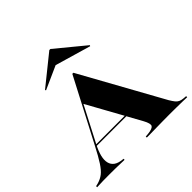

<svg xmlns="http://www.w3.org/2000/svg" viewBox="-213 -960 1142 1142"><g transform="rotate(-45 357.5 -389.0)"><path d="M157.3 -187.1Q115.3 -107.3 126.6 -61.7Q137.9 -16.1 200 -9.7L209.7 -8.9V0Q166.1 -1.6 139.1 -2Q112.1 -2.4 82.3 -2.4Q54 -2.4 31.9 -2Q9.7 -1.6 -21 0V-8.9L-1.6 -13.7Q25.8 -21.8 46.4 -37.5Q66.9 -53.2 89.9 -88.3Q112.9 -123.4 145.2 -186.3L351.6 -581.5H360.5L646 -65.3Q658.1 -45.2 667.3 -33.9Q676.6 -22.6 687.9 -17.3Q699.2 -12.1 716.9 -10.5L736.3 -8.9V0Q721 -0.8 698.8 -1.2Q676.6 -1.6 649.2 -2Q621.8 -2.4 591.9 -2.4H590.3Q560.5 -2.4 532.3 -2Q504 -1.6 478.6 -1.2Q453.2 -0.8 432.3 -0.4Q411.3 0 396.8 0V-8.9L416.9 -10.5Q456.5 -14.5 465.3 -28.2Q474.2 -41.9 451.6 -83.1L270.2 -411.3L286.3 -436.3ZM147.6 -175.8 152.4 -184.7H444.4L450 -175.8ZM171.8 -622.6 168.5 -628.2 354.8 -778.2H363.7L546 -628.2L542.7 -622.6L285.5 -697.6L371 -712.1Z"/></g></svg>

Font: Playfair 144pt SemiExpanded Black
Style: Regular
Weight: 900
Width: 6
Designer: Claus Eggers Sørensen
Foundry: Claus Eggers Sørensen
Version: Version 2.203